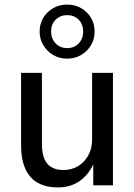

<svg xmlns="http://www.w3.org/2000/svg" viewBox="-20 -809 587 838"><path d="M233 9Q182 9 146 -10.5Q110 -30 91 -71.5Q72 -113 72 -175V-491H163V-181Q163 -141 173.5 -116Q184 -91 205 -79Q226 -67 257 -67Q293 -67 321 -84Q349 -101 365.5 -131Q382 -161 382 -200V-491H473V0H387V-101H391Q371 -51 330.5 -21Q290 9 233 9ZM273 -553Q239 -553 212 -569Q185 -585 169 -612Q153 -639 153 -671Q153 -705 169 -731.5Q185 -758 212 -773.5Q239 -789 273 -789Q307 -789 334 -773.5Q361 -758 377 -731.5Q393 -705 393 -671Q393 -638 377 -611.5Q361 -585 334 -569Q307 -553 273 -553ZM273 -599Q304 -599 323.5 -619.5Q343 -640 343 -671Q343 -703 323.5 -723Q304 -743 273 -743Q243 -743 223 -723Q203 -703 203 -672Q203 -640 223 -619.5Q243 -599 273 -599Z"/></svg>

Font: Nunito Sans 10pt SemiCondensed Medium
Style: Regular
Weight: 500
Width: 4
Designer: Vernon Adams
Foundry: Vernon Adams
Version: Version 3.101;gftools[0.9.27]